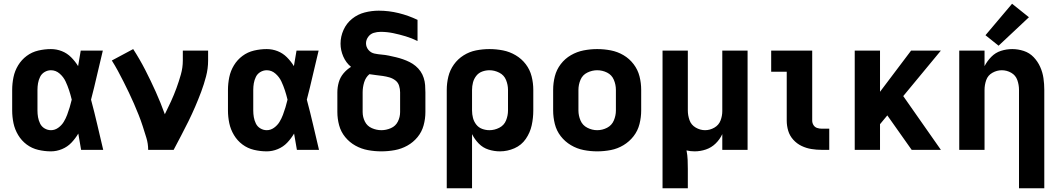

<svg xmlns="http://www.w3.org/2000/svg" viewBox="-20 -800 5656 1025"><path d="M252 8Q282 8 311 -4Q340 -16 361 -38Q382 -60 398 -87Q405 -43 413 0H531Q515 -67 499.5 -134Q484 -201 466 -268Q483 -333 498 -399Q513 -465 529 -530H411Q404 -489 397 -447Q381 -473 359.5 -494.5Q338 -516 310 -527Q282 -538 252 -538Q218 -538 184 -530Q150 -522 122.5 -501.5Q95 -481 77 -451.5Q59 -422 52 -388Q45 -354 45 -320V-210Q45 -176 52 -142.5Q59 -109 77 -79Q95 -49 122.5 -28.5Q150 -8 184 0Q218 8 252 8ZM252 -105Q234 -105 218 -114.5Q202 -124 194 -140.5Q186 -157 183 -174.5Q180 -192 180 -210V-320Q180 -338 183 -355.5Q186 -373 194 -389.5Q202 -406 218 -415.5Q234 -425 252 -425Q278 -425 298.5 -407Q319 -389 330 -365.5Q341 -342 349 -317.5Q357 -293 363 -268Q358 -247 352 -227Q346 -207 338.5 -187Q331 -167 320 -149Q309 -131 291 -118Q273 -105 252 -105Z M771 0H907Q927 -38 947 -76Q967 -114 986 -152.5Q1005 -191 1022 -230.5Q1039 -270 1054 -310Q1069 -350 1080 -392Q1091 -434 1091 -477V-530H956V-477Q956 -439 945.5 -402Q935 -365 922 -329.5Q909 -294 893 -259Q877 -224 860 -190Q838 -251 811.5 -310Q785 -369 755.5 -426.5Q726 -484 691 -538L577 -477Q594 -450 609.5 -421.5Q625 -393 639.5 -364Q654 -335 668 -306Q682 -277 695 -247Q708 -217 720 -187Q732 -157 742 -126Q752 -95 761.5 -64Q771 -33 771 0Z M1404 8Q1434 8 1463 -4Q1492 -16 1513 -38Q1534 -60 1550 -87Q1557 -43 1565 0H1683Q1667 -67 1651.5 -134Q1636 -201 1618 -268Q1635 -333 1650 -399Q1665 -465 1681 -530H1563Q1556 -489 1549 -447Q1533 -473 1511.5 -494.5Q1490 -516 1462 -527Q1434 -538 1404 -538Q1370 -538 1336 -530Q1302 -522 1274.5 -501.5Q1247 -481 1229 -451.5Q1211 -422 1204 -388Q1197 -354 1197 -320V-210Q1197 -176 1204 -142.5Q1211 -109 1229 -79Q1247 -49 1274.5 -28.5Q1302 -8 1336 0Q1370 8 1404 8ZM1404 -105Q1386 -105 1370 -114.5Q1354 -124 1346 -140.5Q1338 -157 1335 -174.5Q1332 -192 1332 -210V-320Q1332 -338 1335 -355.5Q1338 -373 1346 -389.5Q1354 -406 1370 -415.5Q1386 -425 1404 -425Q1430 -425 1450.5 -407Q1471 -389 1482 -365.5Q1493 -342 1501 -317.5Q1509 -293 1515 -268Q1510 -247 1504 -227Q1498 -207 1490.5 -187Q1483 -167 1472 -149Q1461 -131 1443 -118Q1425 -105 1404 -105Z M2016 8Q2052 8 2087.5 1.5Q2123 -5 2154.5 -22.5Q2186 -40 2209 -68Q2232 -96 2241.5 -131Q2251 -166 2251 -202V-307Q2251 -327 2249.5 -346Q2248 -365 2242 -384Q2236 -403 2225 -419Q2214 -435 2199 -447.5Q2184 -460 2167 -468.5Q2150 -477 2131.5 -483.5Q2113 -490 2094 -494.5Q2075 -499 2056 -503Q2037 -507 2018 -508.5Q1999 -510 1979.5 -514Q1960 -518 1947 -533.5Q1934 -549 1934 -569Q1934 -587 1945.5 -603Q1957 -619 1975 -624.5Q1993 -630 2012 -630Q2046 -630 2079.5 -623Q2113 -616 2146 -606Q2179 -596 2209 -581V-694Q2161 -717 2108.5 -730Q2056 -743 2002 -743Q1964 -743 1927 -733.5Q1890 -724 1860 -700Q1830 -676 1814 -640.5Q1798 -605 1798 -567Q1798 -532 1812.5 -498.5Q1827 -465 1854 -443Q1831 -429 1813.5 -408Q1796 -387 1788.5 -360.5Q1781 -334 1781 -307V-202Q1781 -166 1790.5 -131Q1800 -96 1823 -68Q1846 -40 1877.5 -22.5Q1909 -5 1944.5 1.5Q1980 8 2016 8ZM2016 -105Q1990 -105 1965 -116Q1940 -127 1928 -151Q1916 -175 1916 -202V-307Q1916 -334 1924 -360.5Q1932 -387 1952 -404Q1970 -401 1988 -399Q2006 -397 2023.5 -394.5Q2041 -392 2058.5 -387Q2076 -382 2090.5 -371Q2105 -360 2110.5 -342.5Q2116 -325 2116 -307V-202Q2116 -175 2104 -151Q2092 -127 2067 -116Q2042 -105 2016 -105Z M2365 205H2500V-84Q2514 -56 2536 -33.5Q2558 -11 2588 -1.5Q2618 8 2649 8Q2689 8 2726.5 -8.5Q2764 -25 2787 -58.5Q2810 -92 2818.5 -131Q2827 -170 2827 -210V-320Q2827 -357 2818 -392.5Q2809 -428 2787 -457Q2765 -486 2733 -505Q2701 -524 2665 -531Q2629 -538 2593 -538Q2557 -538 2521.5 -531Q2486 -524 2455 -504.5Q2424 -485 2403 -455.5Q2382 -426 2373.5 -391Q2365 -356 2365 -320ZM2593 -105Q2573 -105 2554 -112Q2535 -119 2522.5 -135Q2510 -151 2505 -170.5Q2500 -190 2500 -210V-320Q2500 -340 2505 -359.5Q2510 -379 2522.5 -395Q2535 -411 2554 -418Q2573 -425 2593 -425Q2620 -425 2645.5 -412Q2671 -399 2681.5 -373Q2692 -347 2692 -320V-210Q2692 -183 2681.5 -157Q2671 -131 2645.5 -118Q2620 -105 2593 -105Z M3168 8Q3205 8 3241 1Q3277 -6 3308.5 -25Q3340 -44 3362.5 -73Q3385 -102 3394 -138Q3403 -174 3403 -210V-320Q3403 -357 3394 -392.5Q3385 -428 3362.5 -457.5Q3340 -487 3308.5 -505.5Q3277 -524 3241 -531Q3205 -538 3168 -538Q3132 -538 3096 -531Q3060 -524 3028 -505.5Q2996 -487 2973.5 -457.5Q2951 -428 2942 -392.5Q2933 -357 2933 -320V-210Q2933 -174 2942 -138Q2951 -102 2973.5 -73Q2996 -44 3028 -25Q3060 -6 3096 1Q3132 8 3168 8ZM3168 -105Q3141 -105 3115.5 -118Q3090 -131 3079 -157Q3068 -183 3068 -210V-320Q3068 -348 3079 -374Q3090 -400 3115.5 -412.5Q3141 -425 3168 -425Q3196 -425 3221 -412.5Q3246 -400 3257 -374Q3268 -348 3268 -320V-210Q3268 -183 3257 -157Q3246 -131 3221 -118Q3196 -105 3168 -105Z M3517 205H3652V102Q3652 78 3651 53Q3650 28 3645 3Q3666 8 3688 8Q3719 8 3748.5 -2Q3778 -12 3800.5 -34Q3823 -56 3836 -84V0H3971V-530H3836V-207Q3836 -181 3826.5 -156.5Q3817 -132 3793.5 -118.5Q3770 -105 3744 -105Q3718 -105 3694 -119Q3670 -133 3661 -158.5Q3652 -184 3652 -210V-530H3517Z M4367 0H4407V-113H4367Q4354 -113 4342 -117Q4330 -121 4323 -132Q4316 -143 4316 -156V-530H4097V-417H4180V-156Q4180 -128 4188 -101.5Q4196 -75 4215 -54Q4234 -33 4259 -21Q4284 -9 4311.5 -4.5Q4339 0 4367 0Z M4543 0H4678V-137L4717 -184L4847 0H5003L4802 -287L5003 -530H4844L4678 -310V-530H4543Z M5420 205H5555V-320Q5555 -352 5550.5 -383Q5546 -414 5533 -443Q5520 -472 5498 -495Q5476 -518 5445.5 -528Q5415 -538 5384 -538Q5353 -538 5323.5 -528.5Q5294 -519 5272 -496.5Q5250 -474 5236 -447V-530H5101V0H5236V-320Q5236 -347 5245 -372.5Q5254 -398 5278 -411.5Q5302 -425 5328 -425Q5355 -425 5378.5 -411.5Q5402 -398 5411 -372.5Q5420 -347 5420 -320ZM5311 -556 5473 -708 5383 -780 5241 -612Z"/></svg>

Font: Iosevka Sparkle Extrabold
Style: Regular
Weight: 800
Designer: Belleve Invis
Foundry: Belleve Invis
Version: Version 4.5.0; ttfautohint (v1.8.3)